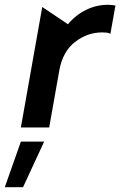

<svg xmlns="http://www.w3.org/2000/svg" viewBox="-73 -531 501 800"><path d="M376 -511Q329 -511 286 -490Q243 -469 210 -430L103 -502L14 0H132L174 -237Q188 -316 239.5 -356Q291 -396 353 -396Q363 -396 372 -395Q381 -394 387 -390L408 -508Q393 -511 376 -511ZM111 59H14L-53 249H23Z"/></svg>

Font: Geom Medium
Style: Italic
Weight: 500
Italic angle: -10°
Version: Version 1.102